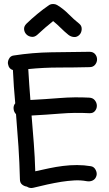

<svg xmlns="http://www.w3.org/2000/svg" viewBox="-20 -940 548 965"><path d="M44.9 -587.9Q25.4 -593.8 21.5 -613.3Q16.6 -627 24.4 -643.1Q32.2 -659.2 48.8 -661.1Q143.6 -675.8 238.8 -677.2Q334 -678.7 429.7 -679.7Q448.2 -679.7 458 -668Q467.8 -656.2 467.8 -641.6Q467.8 -627 458 -614.7Q448.2 -602.5 429.7 -602.5Q353.5 -600.6 276.4 -600.6Q199.2 -600.6 122.1 -592.8Q124 -553.7 127 -515.1Q129.9 -476.6 132.8 -437.5Q207 -441.4 280.8 -447.3Q354.5 -453.1 428.7 -449.2Q447.3 -448.2 457 -435.5Q466.8 -422.9 466.8 -408.2Q466.8 -393.6 457 -381.8Q447.3 -370.1 428.7 -371.1Q355.5 -375 283.7 -369.1Q211.9 -363.3 138.7 -359.4Q144.5 -289.1 149.9 -219.2Q155.3 -149.4 157.2 -79.1Q191.4 -86.9 226.6 -94.2Q261.7 -101.6 296.9 -106Q332 -110.4 367.2 -110.4Q402.3 -110.4 437.5 -104.5Q453.1 -101.6 460.9 -85.9Q468.8 -70.3 464.8 -56.6Q460 -40 446.3 -33.2Q432.6 -26.4 416 -29.3Q384.8 -35.2 352.5 -33.2Q320.3 -31.2 289.1 -26.4Q252.9 -20.5 217.3 -12.7Q181.6 -4.9 146.5 3.9Q129.9 7.8 115.2 -2Q101.6 -3.9 90.8 -12.7Q80.1 -21.5 80.1 -39.1Q78.1 -122.1 72.8 -203.1Q67.4 -284.2 60.5 -366.2Q49.8 -377 48.3 -393.1Q46.9 -409.2 56.6 -420.9Q48.8 -503.9 44.9 -587.9ZM378.9 -820.3Q391.6 -809.6 390.6 -792.5Q389.6 -775.4 378.9 -764.6Q367.2 -752.9 352.1 -753.9Q336.9 -754.9 324.2 -764.6Q303.7 -781.2 285.6 -799.3Q267.6 -817.4 247.1 -834Q226.6 -817.4 207 -800.8Q187.5 -784.2 168 -765.6Q154.3 -752.9 138.7 -754.9Q123 -756.8 112.8 -767.1Q102.5 -777.3 101.1 -792.5Q99.6 -807.6 113.3 -821.3Q139.6 -846.7 168 -870.1Q196.3 -893.6 227.5 -915Q235.4 -919.9 246.6 -919.9Q257.8 -919.9 266.6 -915Q298.8 -895.5 324.7 -869.1Q350.6 -842.8 378.9 -820.3Z"/></svg>

Font: Schoolbell
Style: Regular
Weight: 400
Designer: Font Diner, Inc
Foundry: Font Diner, Inc
Version: Version 1.000